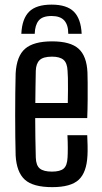

<svg xmlns="http://www.w3.org/2000/svg" viewBox="-20 -782 429 810"><path d="M200.5 7.5Q119.5 7.5 84.8 -24Q50 -55.5 46 -126Q45 -161.5 44.5 -205.8Q44 -250 44 -297.2Q44 -344.5 44.5 -390Q45 -435.5 46 -472.5Q50 -545.5 86 -576.5Q122 -607.5 199.5 -607.5Q277.5 -607.5 311.8 -576.2Q346 -545 349 -476Q349.5 -464.5 349.8 -432.8Q350 -401 349.8 -360.8Q349.5 -320.5 348 -284H128.5Q128.5 -243.5 129.2 -202Q130 -160.5 131 -117.5Q132 -84 148 -71Q164 -58 199 -58Q234 -58 248.8 -71Q263.5 -84 265 -117.5Q266 -132.5 266 -158Q266 -183.5 264.5 -211.5H348Q349 -195 349.5 -168.8Q350 -142.5 349 -126Q345.5 -54.5 312 -23.5Q278.5 7.5 200.5 7.5ZM129 -347.5H266Q266.5 -375 266.8 -403Q267 -431 266.5 -452.8Q266 -474.5 265 -483.5Q263.5 -516.5 247.8 -529.8Q232 -543 199.5 -543Q162 -543 147 -528.2Q132 -513.5 131 -483.5Q130.5 -450 129.8 -415.8Q129 -381.5 129 -347.5ZM197.5 -762.5Q262 -762.5 291.8 -732.5Q321.5 -702.5 324.5 -639.5H268Q268 -677 251 -695.8Q234 -714.5 197.5 -714.5Q159 -714.5 143.2 -695.2Q127.5 -676 126.5 -639.5H70Q73 -703 103 -732.8Q133 -762.5 197.5 -762.5Z"/></svg>

Font: Big Shoulders
Style: Regular
Weight: 400
Designer: Patric King
Foundry: XO Type Co
Version: Version 2.002